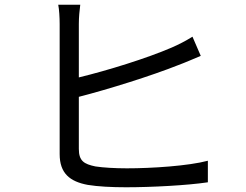

<svg xmlns="http://www.w3.org/2000/svg" viewBox="-20 -789 1040 811"><path d="M319 -769H226C230 -749 232 -715 232 -688C232 -635 232 -234 232 -138C232 -57 275 -22 351 -8C393 -1 452 2 512 2C621 2 771 -6 858 -19V-110C775 -88 621 -78 516 -78C466 -78 415 -81 383 -86C335 -96 313 -109 313 -160V-380C438 -412 620 -469 733 -514C763 -525 799 -541 828 -553L793 -634C764 -616 735 -601 705 -588C601 -543 433 -491 313 -462V-688C313 -716 316 -746 319 -769Z"/></svg>

Font: ChiuKong Gothic CL
Style: Regular
Weight: 400
Designer: Ryoko NISHIZUKA 西塚涼子 (kana, bopomofo & ideographs); Paul D. Hunt (Latin, Greek & Cyrillic); Sandoll Communications 산돌커뮤니
Foundry: Adobe
Version: Version 1.300